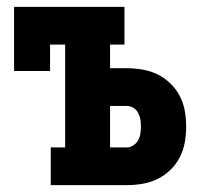

<svg xmlns="http://www.w3.org/2000/svg" viewBox="-20 -540 640 560"><path d="M128 0V-110H170V-410H126V-333H21V-520H343V-410H301V-341H350Q373 -341 396 -337Q419 -333 439.5 -323Q460 -313 477 -296.5Q494 -280 504.5 -259.5Q515 -239 519 -216.5Q523 -194 523 -171Q523 -148 519 -125Q515 -102 504.5 -81.5Q494 -61 477 -44.5Q460 -28 439.5 -18Q419 -8 396 -4Q373 0 350 0ZM350 -110Q360 -110 369 -116Q378 -122 383 -131Q388 -140 389.5 -150Q391 -160 391 -171Q391 -181 389.5 -191Q388 -201 383 -210.5Q378 -220 369 -225.5Q360 -231 350 -231H301V-110Z"/></svg>

Font: Iosevka HT Extrabold Extended
Style: Regular
Weight: 800
Width: 7
Monospace: yes
Designer: Belleve Invis
Foundry: Belleve Invis
Version: Version 32.3.0; ttfautohint (v1.8.4)